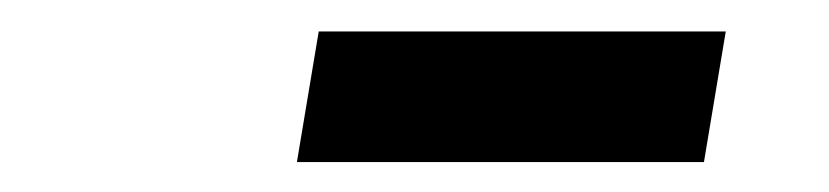

<svg xmlns="http://www.w3.org/2000/svg" viewBox="-20 -688 540 125"><path d="M173.3 -582.5 187.5 -667.5H452.5L438.3 -582.5Z"/></svg>

Font: Familjen Grotesk SemiBold
Style: Italic
Weight: 600
Italic angle: -9.46201°
Designer: Anders Wikstroem, Jonas Baeckman, Matilda Gysing, Kristian Moeller
Foundry: Familjen STHLM AB
Version: Version 2.002